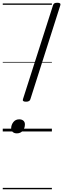

<svg xmlns="http://www.w3.org/2000/svg" viewBox="-20 -955 459 1395"><path d="M169 -216Q140 -216 147 -235L365 -916Q368 -927 375.5 -931Q383 -935 397 -935Q425 -935 418 -916L201 -235Q199 -226 191 -221Q183 -216 169 -216ZM102 14Q84 14 72.5 4Q61 -6 61 -24Q62 -49 77.5 -68.5Q93 -88 120 -88Q138 -88 149.5 -78.5Q161 -69 161 -51Q161 -25 145.5 -5.5Q130 14 102 14ZM0 410H357V420H0ZM0 -20H357V0H0ZM0 -505H357V-500H0ZM0 -930H357V-920H0Z"/></svg>

Font: Playwrite DE LA Guides
Style: Regular
Weight: 400
Designer: Veronika Burian, José Scaglione
Foundry: TypeTogether
Version: Version 1.003